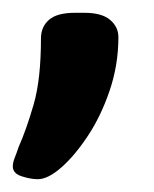

<svg xmlns="http://www.w3.org/2000/svg" viewBox="-23 -158 241 300"><path d="M36 122Q25 122 11 117.5Q-3 113 -3 102Q-3 96 0 88.5Q3 81 6 72Q18 45 29.5 5.5Q41 -34 41 -98Q41 -116 53.5 -127Q66 -138 94 -138H109Q136 -138 149 -127Q162 -116 162 -100Q162 -57 148.5 -17Q135 23 114.5 54Q94 85 73 103.5Q52 122 36 122Z"/></svg>

Font: Asap SemiBold
Style: Regular
Weight: 600
Designer: Pablo Cosgaya
Foundry: Omnibus-Type
Version: Version 3.001; ttfautohint (v1.8.3)